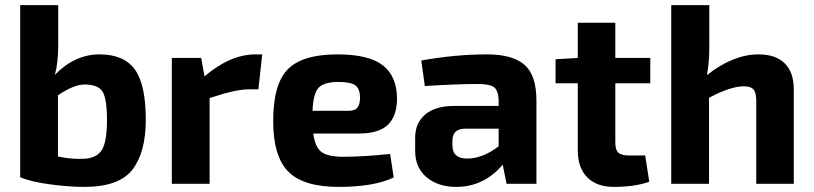

<svg xmlns="http://www.w3.org/2000/svg" viewBox="-20 -720 3187 752"><path d="M208 -700V-543Q208 -474 195 -427Q273 -507 370 -507Q466 -507 508.5 -447.5Q551 -388 551 -251Q551 -124 499 -56Q447 12 310 12Q250 12 175.5 2Q101 -8 59 -26V-700ZM207 -347V-107Q258 -96 307 -98Q358 -100 378.5 -132Q399 -164 399 -250Q399 -332 382 -360.5Q365 -389 311 -389Q270 -389 207 -347Z M1007 -507 992 -370H952Q903 -370 801 -336V0H653V-493H768L781 -421Q882 -507 981 -507Z M1385 -197H1207Q1214 -143 1239.5 -124.5Q1265 -106 1324 -106Q1403 -106 1508 -117L1522 -25Q1445 12 1307 12Q1168 12 1109 -48Q1050 -108 1050 -246Q1050 -391 1107.5 -449Q1165 -507 1301 -507Q1424 -507 1479 -464.5Q1534 -422 1535 -335Q1535 -266 1499.5 -231.5Q1464 -197 1385 -197ZM1204 -286H1344Q1371 -286 1380.5 -299Q1390 -312 1390 -337Q1390 -372 1372 -385.5Q1354 -399 1306 -399Q1249 -399 1228 -376.5Q1207 -354 1204 -286Z M1644 -383 1630 -483Q1763 -507 1887 -507Q1987 -507 2034 -466.5Q2081 -426 2081 -326V0H1964L1949 -75Q1875 12 1767 12Q1696 12 1651 -25.5Q1606 -63 1606 -130V-180Q1606 -239 1646 -272Q1686 -305 1757 -305H1933V-327Q1932 -365 1915.5 -378Q1899 -391 1852 -391Q1770 -391 1644 -383ZM1752 -169V-150Q1752 -99 1810 -99Q1870 -99 1933 -147V-216H1800Q1752 -215 1752 -169Z M2390 -394V-161Q2390 -133 2402 -122Q2414 -111 2444 -111H2507L2523 -8Q2466 12 2384 12Q2317 12 2280 -25.5Q2243 -63 2243 -130V-394H2156V-488L2243 -493V-631H2390V-493H2527V-394Z M2758 -700V-529Q2758 -478 2749 -426Q2852 -507 2951 -507Q3018 -507 3053.5 -472Q3089 -437 3089 -370V0H2942V-324Q2942 -357 2931.5 -369.5Q2921 -382 2894 -382Q2841 -382 2757 -337V0H2609V-700Z"/></svg>

Font: Exo 2.0
Style: Bold
Weight: 700
Designer: Natanael Gama
Version: Version 1.001;PS 001.001;hotconv 1.0.70;makeotf.lib2.5.58329